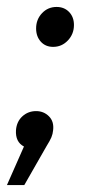

<svg xmlns="http://www.w3.org/2000/svg" viewBox="-47 -423 265 553"><path d="M166 -351Q166 -325 148.5 -306.5Q131 -288 106 -288Q84 -288 70.5 -303Q57 -318 57 -341Q57 -367 74 -385Q91 -403 116 -403Q138 -403 152 -388.5Q166 -374 166 -351ZM106 -48Q105 -37 101 -27.5Q97 -18 87 -2L23 110H-27L22 -1Q-3 -14 -1 -48Q1 -73 17.5 -88Q34 -103 57 -103Q79 -103 94 -88Q109 -73 106 -48Z"/></svg>

Font: Gontserrat
Style: Italic
Weight: 400
Italic angle: -11.3°
Designer: Julieta Ulanovsky
Foundry: Julieta Ulanovsky
Version: Version 6.001